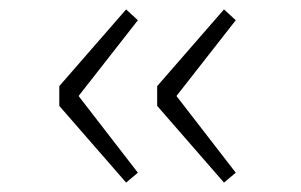

<svg xmlns="http://www.w3.org/2000/svg" viewBox="-20 -456 640 408"><path d="M248 -68 106 -231V-273L248 -436L273 -413L147 -252L273 -89ZM456 -68 314 -231V-273L456 -436L481 -413L355 -252L481 -89Z"/></svg>

Font: Source Code Pro ExtraLight Light
Style: Regular
Weight: 300
Monospace: yes
Version: Version 1.018;hotconv 1.0.116;makeotfexe 2.5.65601